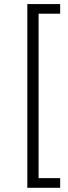

<svg xmlns="http://www.w3.org/2000/svg" viewBox="-20 -853 331 929"><path d="M271.1 -833.3V-786.7H166.7V8.9H271.1V55.6H112.2V-833.3Z"/></svg>

Font: Paperlogy 3 Light
Style: Regular
Weight: 300
Designer: redesigned by Lee Juim, glyphs from Gmarket Sans & Montserrat
Foundry: PT&
Version: Version 1.001